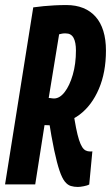

<svg xmlns="http://www.w3.org/2000/svg" viewBox="-36 -730 439 760"><path d="M-16 0 95.6 -700.8Q116.4 -703.8 137 -705.7Q157.6 -707.6 179.7 -708.8Q201.8 -710 227.2 -710Q264.2 -710 293.2 -698.3Q322.2 -686.6 342.4 -663.9Q362.6 -641.2 373 -607.4Q383.4 -573.6 383.4 -529.8Q383.4 -443.6 355.3 -378Q327.2 -312.4 278.8 -276Q230.4 -239.6 169.2 -239.6L170.4 -234Q160.6 -234 155.2 -234.3Q149.8 -234.6 146.3 -234.6Q142.8 -234.6 140.2 -234.6L103.4 0ZM272.2 10Q257.6 10 244.6 6.2Q231.6 2.4 220.6 -11.3Q209.6 -25 199.5 -54.7Q189.4 -84.4 178.6 -135.1Q167.8 -185.8 155.6 -264.4L253.4 -293.2Q259.4 -252.2 265.1 -223.6Q270.8 -195 276.7 -176.7Q282.6 -158.4 289.1 -148.2Q295.6 -138 303.5 -134.2Q311.4 -130.4 320.6 -130.4Q322.6 -130.4 324.8 -130.4Q327 -130.4 329.6 -131L317.2 0.4Q310.6 4.2 295.8 7.1Q281 10 272.2 10ZM177.6 -340.2Q200.4 -340.2 220 -365.6Q239.6 -391 252.1 -434.1Q264.6 -477.2 264.6 -530.4Q264.6 -546.2 262.2 -559Q259.8 -571.8 255 -580.4Q250.2 -589 242.6 -593.4Q235 -597.8 224.2 -597.8Q221.6 -597.8 218.4 -597.8Q215.2 -597.8 212.1 -597.3Q209 -596.8 205.6 -596Q202.2 -595.2 198 -594.2L156.8 -342.2Q160 -342.2 163.5 -341.7Q167 -341.2 170.7 -340.7Q174.4 -340.2 177.6 -340.2Z"/></svg>

Font: Georama
Style: Italic
Weight: 400
Width: 2
Italic angle: -9°
Designer: Jean-Baptiste Levee
Foundry: Production Type
Version: Version 1.000